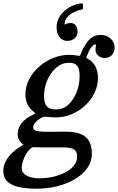

<svg xmlns="http://www.w3.org/2000/svg" viewBox="-86 -856 698 1136"><path d="M373 -668Q373 -690.5 362.2 -705.2Q351.5 -720 329.5 -720Q322 -720 316 -718.5Q310 -717 305 -714Q301 -711.5 298.2 -711Q295.5 -710.5 296.5 -716Q296 -737.5 313 -755.5Q330 -773.5 353 -784.8Q376 -796 394.5 -799Q399.5 -799.5 402.2 -801Q405 -802.5 405 -808V-829Q405 -834.5 402.8 -835.2Q400.5 -836 395 -836Q368.5 -833.5 342.8 -822Q317 -810.5 295.8 -791.8Q274.5 -773 261.8 -748.8Q249 -724.5 249 -696.5Q249 -668 257.8 -650Q266.5 -632 281 -623Q295.5 -614 313 -614Q338 -614 355.5 -629.5Q373 -645 373 -668ZM-66.5 155Q-66.5 196.5 -40.8 219.5Q-15 242.5 29.5 251.5Q74 260.5 130 260.5Q195.5 260.5 254.2 245.5Q313 230.5 358.8 203Q404.5 175.5 431 137.8Q457.5 100 457.5 54.5Q457.5 3 438.2 -25.5Q419 -54 384 -65.5Q349 -77 301.5 -77Q291 -77 277.2 -76.8Q263.5 -76.5 249 -76.5Q234.5 -76.5 221.5 -76.2Q208.5 -76 199 -76Q161 -76 135.8 -80Q110.5 -84 110.5 -102Q110.5 -118 124 -132.8Q137.5 -147.5 156 -157.5Q167.5 -164.5 175.5 -165.2Q183.5 -166 199.5 -164Q209.5 -162.5 220.8 -162Q232 -161.5 243.5 -161.5Q292.5 -161.5 337.5 -180.2Q382.5 -199 417.8 -231.8Q453 -264.5 473.2 -306.5Q493.5 -348.5 493.5 -395Q493.5 -435.5 478 -464Q462.5 -492.5 432.5 -509Q427 -512 425.5 -513.2Q424 -514.5 426.5 -521.5Q438.5 -553.5 452.2 -573.2Q466 -593 478.5 -593Q483 -593 482.8 -589.5Q482.5 -586 480.8 -579.2Q479 -572.5 479 -562Q479 -541 494.8 -527Q510.5 -513 533.5 -513Q559 -513 575.5 -529.8Q592 -546.5 592 -573Q592 -595 581.2 -612.2Q570.5 -629.5 551.8 -639.5Q533 -649.5 509 -649.5Q478.5 -649.5 456.5 -633.5Q434.5 -617.5 418.5 -591Q402.5 -564.5 390 -533Q388 -527 386 -526Q384 -525 377.5 -526Q354 -531.5 324 -531.5Q275 -531.5 228.5 -512.8Q182 -494 145 -461.2Q108 -428.5 86.2 -386.5Q64.5 -344.5 64.5 -298Q64.5 -265 76 -240.2Q87.5 -215.5 108.5 -198.5Q123.5 -186.5 124.2 -185.5Q125 -184.5 106.5 -175.5Q67 -157.5 42.8 -128.5Q18.5 -99.5 18.5 -63.5Q18.5 -36 33 -18.5Q42.5 -7 48.2 -4Q54 -1 51.2 1.2Q48.5 3.5 32.5 13.5Q8 27.5 -14.8 49.2Q-37.5 71 -52 98Q-66.5 125 -66.5 155ZM90 27Q99.5 17 106.8 15.5Q114 14 132.5 15.5Q143.5 16 155.8 16Q168 16 180 16Q191 16 211.5 16Q232 16 252.2 16Q272.5 16 283 16Q331 16 350.8 27.5Q370.5 39 370.5 70Q370.5 100.5 351 124.2Q331.5 148 299 164.8Q266.5 181.5 226.5 190.2Q186.5 199 145 199Q120.5 199 97 193Q73.5 187 58 173.8Q42.5 160.5 42.5 138Q42.5 117.5 53.8 85.8Q65 54 90 27ZM174.5 -287.5Q174.5 -336.5 194 -381.8Q213.5 -427 246.8 -455.8Q280 -484.5 321.5 -484.5Q352.5 -484.5 366 -471.5Q379.5 -458.5 382.2 -440.2Q385 -422 385 -405.5Q385 -356.5 367.5 -311.2Q350 -266 318.8 -237.2Q287.5 -208.5 246.5 -208.5Q215 -208.5 199.8 -219.5Q184.5 -230.5 179.5 -248.5Q174.5 -266.5 174.5 -287.5Z"/></svg>

Font: Besley Medium
Style: Italic
Weight: 500
Italic angle: -13°
Designer: Owen Earl
Foundry: indestructible type*
Version: Version 2.001